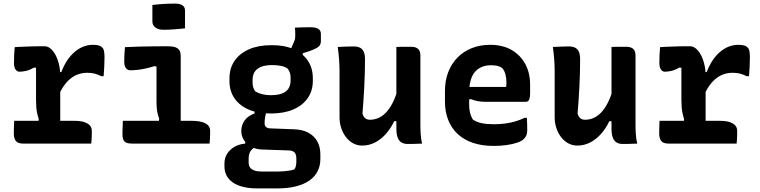

<svg xmlns="http://www.w3.org/2000/svg" viewBox="-20 -801 4240 1071"><path d="M192 -95 196 -137Q191 -152 187.5 -168Q184 -184 182.5 -203Q181 -222 181 -243Q181 -273 181 -303Q181 -333 181 -363Q181 -393 181 -423L169 -424Q146 -410 125 -405.5Q104 -401 88 -401Q76 -401 67 -413Q58 -425 58 -450Q58 -473 59 -495.5Q60 -518 62 -538Q72 -539 84.5 -539.5Q97 -540 110.5 -540.5Q124 -541 138.5 -541.5Q153 -542 168.5 -542.5Q184 -543 199.5 -543Q215 -543 228 -543Q244 -543 257.5 -533.5Q271 -524 282 -507.5Q293 -491 300.5 -470.5Q308 -450 312 -427.5Q316 -405 316 -383Q316 -347 316 -310Q316 -273 316 -235.5Q316 -198 316 -160Q316 -122 316 -85ZM298 -399H322Q350 -472 396.5 -511.5Q443 -551 499 -551Q518 -551 530.5 -547.5Q543 -544 549 -537Q557 -531 560 -517Q563 -503 563 -481Q563 -453 561.5 -427Q560 -401 558 -376H545Q525 -386 507.5 -390.5Q490 -395 466 -395Q433 -395 403.5 -381.5Q374 -368 349.5 -339.5Q325 -311 304 -264ZM59 -127H394Q429 -127 450 -120Q471 -113 481.5 -101Q492 -89 492 -72Q492 -59 492 -47.5Q492 -36 491 -24Q490 -12 489 0H111Q79 0 68 -15Q57 -30 57 -57Q57 -69 57.5 -80.5Q58 -92 58 -103.5Q58 -115 59 -127Z M864 -101 868 -139Q860 -158 856.5 -181Q853 -204 853 -233Q853 -253 853 -272.5Q853 -292 853 -312Q853 -332 853 -351.5Q853 -371 853 -391Q853 -411 853 -430L841 -432Q813 -423 788.5 -418Q764 -413 744 -411Q724 -409 706 -409Q697 -409 689.5 -414Q682 -419 677.5 -429.5Q673 -440 673 -456Q673 -477 674 -498Q675 -519 677 -538Q714 -540 755.5 -541Q797 -542 838 -542.5Q879 -543 915 -543Q940 -543 956 -538Q972 -533 980 -521.5Q988 -510 988 -488Q988 -447 988 -406.5Q988 -366 988 -325.5Q988 -285 988 -245.5Q988 -206 988 -167.5Q988 -129 988 -92ZM665 -127H1046Q1085 -127 1108 -120Q1131 -113 1141.5 -101Q1152 -89 1152 -72Q1152 -60 1152 -48Q1152 -36 1151 -24Q1150 -12 1149 0H717Q696 0 684 -5.5Q672 -11 667.5 -22.5Q663 -34 663 -53Q663 -67 663.5 -79Q664 -91 664.5 -102.5Q665 -114 665 -127ZM830 -773Q844 -775 859.5 -776.5Q875 -778 891.5 -779Q908 -780 924.5 -780.5Q941 -781 957 -781Q981 -781 996.5 -772Q1012 -763 1012 -742V-643Q998 -641 983 -640Q968 -639 952.5 -637.5Q937 -636 921.5 -635.5Q906 -635 891 -635Q864 -635 847 -647.5Q830 -660 830 -681Z M1591 -501 1620 -568Q1625 -578 1626 -586Q1627 -594 1627 -605Q1627 -622 1626.5 -630.5Q1626 -639 1625 -647Q1646 -648 1670 -648.5Q1694 -649 1715 -649Q1739 -649 1754.5 -640.5Q1770 -632 1770 -611V-572Q1770 -560 1765.5 -551Q1761 -542 1747.5 -534Q1734 -526 1707 -516L1669 -504V-474ZM1493 -549Q1564 -550 1616 -527.5Q1668 -505 1696.5 -463.5Q1725 -422 1725 -365V-350Q1725 -294 1696 -253Q1667 -212 1615 -190Q1563 -168 1492 -168Q1421 -167 1369 -189Q1317 -211 1288.5 -252Q1260 -293 1260 -348V-363Q1260 -421 1289 -462.5Q1318 -504 1370 -526.5Q1422 -549 1493 -549ZM1497 -438Q1445 -438 1417 -417.5Q1389 -397 1389 -355V-340Q1389 -326 1392.5 -314Q1396 -302 1404 -291Q1421 -281 1442.5 -275.5Q1464 -270 1492 -270Q1546 -270 1573.5 -290.5Q1601 -311 1601 -353V-368Q1601 -384 1596.5 -396.5Q1592 -409 1584 -419Q1569 -429 1547.5 -433.5Q1526 -438 1497 -438ZM1400 -203 1468 -190Q1462 -166 1459 -148.5Q1456 -131 1456 -113Q1456 -100 1463.5 -93Q1471 -86 1485 -85L1616 -80Q1665 -79 1698.5 -61.5Q1732 -44 1749.5 -13Q1767 18 1767 60V86Q1767 123 1752 153.5Q1737 184 1706.5 205.5Q1676 227 1631 238.5Q1586 250 1526 250H1418Q1371 250 1336.5 241.5Q1302 233 1279 217Q1256 201 1244 178.5Q1232 156 1232 126V111Q1232 81 1246.5 57.5Q1261 34 1287 18.5Q1313 3 1348 0V-32L1418 12Q1399 20 1388 30Q1377 40 1372 53Q1367 66 1367 84V104Q1367 122 1374.5 133Q1382 144 1399 150Q1416 156 1442 156H1528Q1547 156 1563.5 154.5Q1580 153 1595 150.5Q1610 148 1622 144Q1628 136 1630.5 124.5Q1633 113 1633 101V82Q1633 60 1622.5 49Q1612 38 1588 38L1441 33Q1408 32 1382 18Q1356 4 1341 -19Q1326 -42 1326 -70Q1326 -103 1344.5 -129Q1363 -155 1400 -168Z M1952 -542Q1973 -542 1987 -535.5Q2001 -529 2008.5 -513.5Q2016 -498 2016 -469Q2016 -432 2015 -394.5Q2014 -357 2012 -318.5Q2010 -280 2007.5 -242.5Q2005 -205 2002 -168Q2006 -151 2016.5 -142Q2027 -133 2043 -133Q2067 -133 2089 -142Q2111 -151 2131.5 -171.5Q2152 -192 2170 -227Q2188 -262 2203 -315V-125H2179Q2160 -85 2133 -54.5Q2106 -24 2072.5 -6.5Q2039 11 2000 11Q1973 11 1950 -1.5Q1927 -14 1910 -36Q1893 -58 1883.5 -86.5Q1874 -115 1874 -146Q1874 -189 1874 -230.5Q1874 -272 1874 -314Q1874 -356 1874 -397Q1874 -436 1871.5 -469Q1869 -502 1864 -539Q1886 -540 1907.5 -541Q1929 -542 1952 -542ZM2272 -540Q2292 -540 2303.5 -534Q2315 -528 2320 -517.5Q2325 -507 2325 -492Q2325 -423 2325 -357.5Q2325 -292 2325 -227.5Q2325 -163 2325 -99Q2325 -81 2326 -63Q2327 -45 2329 -29Q2331 -13 2335 0Q2320 0 2306 1Q2292 2 2278.5 2Q2265 2 2252 2Q2234 2 2220 -6Q2206 -14 2198.5 -33Q2191 -52 2191 -84Q2191 -161 2191 -238.5Q2191 -316 2191 -391.5Q2191 -467 2191 -539Q2206 -540 2219 -540Q2232 -540 2245 -540Q2258 -540 2272 -540Z M2714 -551Q2783 -551 2832.5 -523Q2882 -495 2909.5 -445Q2937 -395 2937 -328V-284Q2937 -263 2934 -252Q2931 -241 2925.5 -237Q2920 -233 2914 -233H2688Q2664 -233 2643.5 -237Q2623 -241 2607 -248L2576 -243L2577 -316H2803Q2804 -321 2804.5 -327Q2805 -333 2805 -339Q2805 -365 2799.5 -386Q2794 -407 2781 -422Q2769 -430 2755 -433.5Q2741 -437 2719 -437Q2661 -437 2629 -399.5Q2597 -362 2597 -282V-219Q2597 -200 2599.5 -185Q2602 -170 2606.5 -157.5Q2611 -145 2618 -134Q2638 -120 2666.5 -114Q2695 -108 2734 -108Q2769 -108 2798.5 -112Q2828 -116 2855 -124Q2882 -132 2907 -144H2919Q2920 -127 2920.5 -109.5Q2921 -92 2921 -75Q2921 -58 2916.5 -46.5Q2912 -35 2903 -27Q2891 -14 2864.5 -5Q2838 4 2803.5 8.5Q2769 13 2733 13Q2669 13 2618.5 -4Q2568 -21 2533.5 -53Q2499 -85 2480.5 -131Q2462 -177 2462 -234V-293Q2462 -351 2480 -398Q2498 -445 2531.5 -479.5Q2565 -514 2611.5 -532.5Q2658 -551 2714 -551Z M3152 -542Q3173 -542 3187 -535.5Q3201 -529 3208.5 -513.5Q3216 -498 3216 -469Q3216 -432 3215 -394.5Q3214 -357 3212 -318.5Q3210 -280 3207.5 -242.5Q3205 -205 3202 -168Q3206 -151 3216.5 -142Q3227 -133 3243 -133Q3267 -133 3289 -142Q3311 -151 3331.5 -171.5Q3352 -192 3370 -227Q3388 -262 3403 -315V-125H3379Q3360 -85 3333 -54.5Q3306 -24 3272.5 -6.5Q3239 11 3200 11Q3173 11 3150 -1.5Q3127 -14 3110 -36Q3093 -58 3083.5 -86.5Q3074 -115 3074 -146Q3074 -189 3074 -230.5Q3074 -272 3074 -314Q3074 -356 3074 -397Q3074 -436 3071.5 -469Q3069 -502 3064 -539Q3086 -540 3107.5 -541Q3129 -542 3152 -542ZM3472 -540Q3492 -540 3503.5 -534Q3515 -528 3520 -517.5Q3525 -507 3525 -492Q3525 -423 3525 -357.5Q3525 -292 3525 -227.5Q3525 -163 3525 -99Q3525 -81 3526 -63Q3527 -45 3529 -29Q3531 -13 3535 0Q3520 0 3506 1Q3492 2 3478.5 2Q3465 2 3452 2Q3434 2 3420 -6Q3406 -14 3398.5 -33Q3391 -52 3391 -84Q3391 -161 3391 -238.5Q3391 -316 3391 -391.5Q3391 -467 3391 -539Q3406 -540 3419 -540Q3432 -540 3445 -540Q3458 -540 3472 -540Z M3792 -95 3796 -137Q3791 -152 3787.5 -168Q3784 -184 3782.5 -203Q3781 -222 3781 -243Q3781 -273 3781 -303Q3781 -333 3781 -363Q3781 -393 3781 -423L3769 -424Q3746 -410 3725 -405.5Q3704 -401 3688 -401Q3676 -401 3667 -413Q3658 -425 3658 -450Q3658 -473 3659 -495.5Q3660 -518 3662 -538Q3672 -539 3684.5 -539.5Q3697 -540 3710.5 -540.5Q3724 -541 3738.5 -541.5Q3753 -542 3768.5 -542.5Q3784 -543 3799.5 -543Q3815 -543 3828 -543Q3844 -543 3857.5 -533.5Q3871 -524 3882 -507.5Q3893 -491 3900.5 -470.5Q3908 -450 3912 -427.5Q3916 -405 3916 -383Q3916 -347 3916 -310Q3916 -273 3916 -235.5Q3916 -198 3916 -160Q3916 -122 3916 -85ZM3898 -399H3922Q3950 -472 3996.5 -511.5Q4043 -551 4099 -551Q4118 -551 4130.5 -547.5Q4143 -544 4149 -537Q4157 -531 4160 -517Q4163 -503 4163 -481Q4163 -453 4161.5 -427Q4160 -401 4158 -376H4145Q4125 -386 4107.5 -390.5Q4090 -395 4066 -395Q4033 -395 4003.5 -381.5Q3974 -368 3949.5 -339.5Q3925 -311 3904 -264ZM3659 -127H3994Q4029 -127 4050 -120Q4071 -113 4081.5 -101Q4092 -89 4092 -72Q4092 -59 4092 -47.5Q4092 -36 4091 -24Q4090 -12 4089 0H3711Q3679 0 3668 -15Q3657 -30 3657 -57Q3657 -69 3657.5 -80.5Q3658 -92 3658 -103.5Q3658 -115 3659 -127Z"/></svg>

Font: Rec Mono Semicasual
Style: Bold
Weight: 700
Version: Version 1.085; ttfautohint (v1.8.4.7-5d5b)